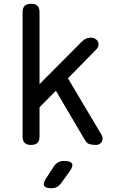

<svg xmlns="http://www.w3.org/2000/svg" viewBox="-20 -760 640 1020"><path d="M190 -35Q190 -12 179 -1Q168 10 145 10Q122 10 111 -1Q100 -12 100 -35V-695Q100 -718 111 -729Q122 -740 145 -740Q168 -740 179 -729Q190 -718 190 -695V-313L415 -539Q426 -550 437.5 -555Q449 -560 462 -560Q476 -560 486 -554Q496 -548 500.5 -538.5Q505 -529 503 -518Q501 -507 491 -497L341 -344L518 -46Q525 -35 525 -24.5Q525 -14 520.5 -6.5Q516 1 508 5.5Q500 10 491 10Q474 10 458 6.5Q442 3 430 -18L277 -278L190 -190ZM225 187 266 124Q276 109 289.5 102Q303 95 320 95Q355 95 362.5 109Q370 123 349 152L304 214Q295 227 282 233.5Q269 240 253 240Q221 240 214.5 226.5Q208 213 225 187Z"/></svg>

Font: Maple Mono NL
Style: Regular
Weight: 400
Monospace: yes
Designer: subframe7536
Version: Version 7.000